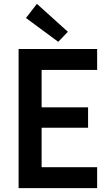

<svg xmlns="http://www.w3.org/2000/svg" viewBox="-20 -973 574 993"><path d="M76.2 -719.7H482.4V-611.3H195.3V-418H435.5V-312.5H195.3V-108.4H482.4V0H76.2ZM114.3 -879.9 170.9 -953.1 331.1 -808.6 281.2 -756.8Z"/></svg>

Font: Reddit Sans Fudge SemiBold
Style: Regular
Weight: 600
Designer: Stephen Hutchings
Foundry: Reddit
Version: Version 1.011